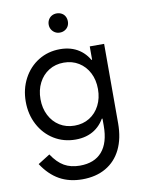

<svg xmlns="http://www.w3.org/2000/svg" viewBox="-101 -787 799 1079"><g transform="rotate(-10 299.0 -247.5)"><path d="M282.2 -2Q213.9 -2 159.2 -35.6Q104.5 -69.3 73.2 -128.4Q42 -187.5 42 -259.8Q42 -332 73.2 -391.1Q104.5 -450.2 159.2 -483.9Q213.9 -517.6 282.2 -517.6Q345.7 -517.6 391.1 -487.3Q436.5 -457 460.4 -399.4Q484.4 -341.8 484.4 -259.8L434.6 -427.7H497.1V-91.8H434.6L484.4 -259.8Q484.4 -178.7 460.4 -120.6Q436.5 -62.5 391.1 -32.2Q345.7 -2 282.2 -2ZM454.1 -259.8Q454.1 -312.5 433.1 -353Q412.1 -393.6 375 -416.5Q337.9 -439.5 290 -439.5Q242.2 -439.5 205.1 -416.5Q168 -393.6 147 -352.5Q126 -311.5 126 -259.8Q126 -208 147 -167Q168 -126 205.1 -103Q242.2 -80.1 290 -80.1Q337.9 -80.1 375 -103Q412.1 -126 433.1 -167Q454.1 -208 454.1 -259.8ZM52.7 97.7 121.1 54.7Q153.3 103.5 190.9 125Q228.5 146.5 280.3 146.5Q363.3 146.5 406.7 96.2Q450.2 45.9 450.2 -50.8V-118.2L472.7 -252L450.2 -402.3V-503.9H532.2V-50.8Q532.2 35.2 502 97.2Q471.7 159.2 415 191.9Q358.4 224.6 280.3 224.6Q206.1 224.6 149.9 192.9Q93.8 161.1 52.7 97.7ZM244.1 -664.1Q244.1 -679.7 251.5 -692.4Q258.8 -705.1 271 -711.9Q283.2 -718.8 298.8 -718.8Q314.5 -718.8 327.1 -711.9Q339.8 -705.1 346.7 -692.4Q353.5 -679.7 353.5 -664.1Q353.5 -648.4 346.7 -636.2Q339.8 -624 327.1 -616.7Q314.5 -609.4 298.8 -609.4Q283.2 -609.4 271 -616.7Q258.8 -624 251.5 -636.2Q244.1 -648.4 244.1 -664.1Z"/></g></svg>

Font: Wanted Sans Variable
Style: Regular
Weight: 400
Designer: Original Design by Kil Hyung-jin and Kang Hanbin, Wanted Lab, Inc; Hangeul from Source Han Sans by Jang Soo-young and Ka
Foundry: Wanted Lab, Inc.
Version: Version 1.003;Glyphs 3.2 (3227)